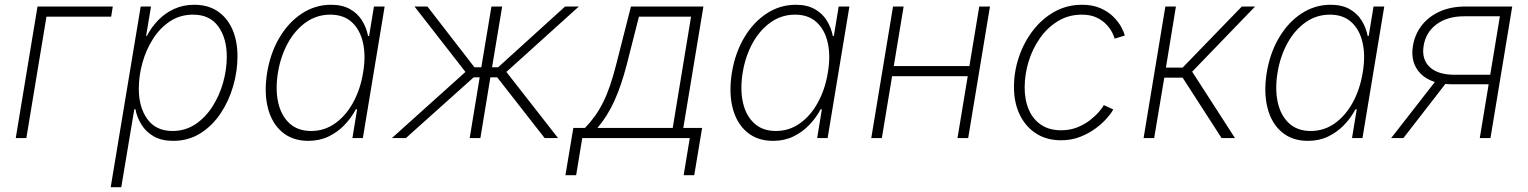

<svg xmlns="http://www.w3.org/2000/svg" viewBox="-20 -573 6342 797"><path d="M448.2 -545.9 441.4 -503.9H172.9L89.4 0H45.4L135.7 -545.9Z M439.5 204.1 564 -545.9H606.9L586.4 -423.8H589.8Q607.9 -459.5 636.5 -489Q665 -518.6 702.9 -535.9Q740.7 -553.2 786.6 -553.2Q843.3 -553.2 883.3 -526.4Q923.3 -499.5 944.6 -451.2Q965.8 -402.8 965.8 -338.9Q965.8 -277.3 947.8 -215.1Q929.7 -152.8 895.3 -101.6Q860.8 -50.3 811.3 -19.3Q761.7 11.7 699.2 11.7Q651.9 11.7 619.4 -6.3Q586.9 -24.4 567.9 -54.7Q548.8 -85 542 -120.1H537.6L483.4 204.1ZM695.8 -29.3Q749 -29.3 790.8 -57.1Q832.5 -85 861.8 -130.6Q891.1 -176.3 906.2 -230.5Q921.4 -284.7 921.4 -337.4Q921.4 -414.6 886 -463.4Q850.6 -512.2 781.7 -512.2Q728 -512.2 686.3 -484.9Q644.5 -457.5 615.5 -412.1Q586.4 -366.7 571.3 -312.5Q556.2 -258.3 556.2 -204.6Q556.2 -127 592 -78.1Q627.9 -29.3 695.8 -29.3Z M1259.8 11.7Q1194.3 11.7 1151.4 -24.7Q1108.4 -61 1092 -125Q1075.7 -189 1088.9 -271.5Q1102.5 -354 1140.4 -417.5Q1178.2 -481 1233.4 -517.1Q1288.6 -553.2 1354 -553.2Q1400.4 -553.2 1432.1 -535.6Q1463.9 -518.1 1482.4 -488.5Q1501 -459 1507.8 -423.8H1512.2L1532.2 -545.9H1576.7L1486.3 0H1442.9L1462.4 -119.1H1457Q1438.5 -84 1409.9 -54.2Q1381.3 -24.4 1343.8 -6.3Q1306.2 11.7 1259.8 11.7ZM1271.5 -29.3Q1326.7 -29.3 1371.3 -61Q1416 -92.8 1446 -147.7Q1476.1 -202.6 1487.3 -272Q1499 -341.3 1486.8 -395.5Q1474.6 -449.7 1440.4 -481Q1406.2 -512.2 1351.1 -512.2Q1295.4 -512.2 1250.2 -480.5Q1205.1 -448.7 1175 -394.3Q1145 -339.8 1133.8 -272Q1122.6 -203.6 1134.5 -148.7Q1146.5 -93.8 1181.2 -61.5Q1215.8 -29.3 1271.5 -29.3Z M1606.9 0 1912.1 -274.4 1700.7 -545.9H1754.4L1949.2 -293.9H1978L2020 -545.9H2064.5L2022.5 -293.9H2047.9L2325.7 -545.9H2382.8L2082 -274.4L2296.4 0H2240.7L2043.9 -252H2015.6L1974.1 0H1929.7L1971.2 -252H1946.3L1665 0Z M2327.1 154.3 2359.9 -42H2408.2Q2430.2 -64.5 2448.7 -90.1Q2467.3 -115.7 2483.2 -147.5Q2499 -179.2 2512.5 -218.5Q2525.9 -257.8 2538.1 -306.2L2599.1 -545.9H2899.9L2816.4 -42H2894.5L2861.8 154.3H2817.9L2843.3 0H2397L2371.6 154.3ZM2460 -42H2772.5L2848.6 -503.9H2632.3L2582 -306.2Q2559.6 -219.2 2530.8 -155.3Q2502 -91.3 2460 -42Z M3189 11.7Q3123.5 11.7 3080.6 -24.7Q3037.6 -61 3021.2 -125Q3004.9 -189 3018.1 -271.5Q3031.7 -354 3069.6 -417.5Q3107.4 -481 3162.6 -517.1Q3217.8 -553.2 3283.2 -553.2Q3329.6 -553.2 3361.3 -535.6Q3393.1 -518.1 3411.6 -488.5Q3430.2 -459 3437 -423.8H3441.4L3461.4 -545.9H3505.9L3415.5 0H3372.1L3391.6 -119.1H3386.2Q3367.7 -84 3339.1 -54.2Q3310.5 -24.4 3272.9 -6.3Q3235.4 11.7 3189 11.7ZM3200.7 -29.3Q3255.9 -29.3 3300.5 -61Q3345.2 -92.8 3375.2 -147.7Q3405.3 -202.6 3416.5 -272Q3428.2 -341.3 3416 -395.5Q3403.8 -449.7 3369.6 -481Q3335.4 -512.2 3280.3 -512.2Q3224.6 -512.2 3179.4 -480.5Q3134.3 -448.7 3104.2 -394.3Q3074.2 -339.8 3063 -272Q3051.8 -203.6 3063.7 -148.7Q3075.7 -93.8 3110.4 -61.5Q3145 -29.3 3200.7 -29.3Z M4018.1 -298.8 4011.2 -256.8H3670.9L3678.2 -298.8ZM3731 -545.9 3640.6 0H3596.7L3687 -545.9ZM4089.4 -545.9 3999 0H3954.6L4044.9 -545.9Z M4384.3 9.3Q4324.7 9.3 4281 -18.8Q4237.3 -46.9 4213.1 -96.7Q4189 -146.5 4189 -211.9Q4189 -275.4 4209.5 -336.2Q4230 -397 4267.6 -446Q4305.2 -495.1 4356.9 -524.2Q4408.7 -553.2 4471.7 -553.2Q4515.6 -553.2 4547.9 -539.1Q4580.1 -524.9 4601.3 -503.7Q4622.6 -482.4 4634.3 -460.9Q4646 -439.5 4648.9 -425.3L4606.4 -412.6Q4605 -422.4 4596.4 -438.7Q4587.9 -455.1 4572 -471.9Q4556.2 -488.8 4531.2 -500.5Q4506.3 -512.2 4470.7 -512.2Q4416 -512.2 4372.1 -485.6Q4328.1 -459 4297.1 -415Q4266.1 -371.1 4249.8 -317.6Q4233.4 -264.2 4233.4 -210Q4233.4 -157.2 4251 -116.9Q4268.6 -76.7 4302.5 -54.4Q4336.4 -32.2 4384.8 -32.2Q4421.4 -32.2 4451.9 -44.4Q4482.4 -56.6 4505.4 -74.7Q4528.3 -92.8 4542.7 -109.9Q4557.1 -127 4562 -136.7L4601.1 -118.7Q4593.8 -104 4575.2 -82.8Q4556.6 -61.5 4528.6 -40.5Q4500.5 -19.5 4464.1 -5.1Q4427.7 9.3 4384.3 9.3Z M4727.1 0 4817.4 -545.9H4861.3L4819.8 -292.5H4889.2L5134.8 -545.9H5189.9L4928.7 -275.4L5106.4 0H5050.8L4889.2 -250.5H4813L4771 0Z M5409.2 11.7Q5343.8 11.7 5300.8 -24.7Q5257.8 -61 5241.5 -125Q5225.1 -189 5238.3 -271.5Q5252 -354 5289.8 -417.5Q5327.6 -481 5382.8 -517.1Q5438 -553.2 5503.4 -553.2Q5549.8 -553.2 5581.5 -535.6Q5613.3 -518.1 5631.8 -488.5Q5650.4 -459 5657.2 -423.8H5661.6L5681.6 -545.9H5726.1L5635.7 0H5592.3L5611.8 -119.1H5606.4Q5587.9 -84 5559.3 -54.2Q5530.8 -24.4 5493.2 -6.3Q5455.6 11.7 5409.2 11.7ZM5420.9 -29.3Q5476.1 -29.3 5520.8 -61Q5565.4 -92.8 5595.5 -147.7Q5625.5 -202.6 5636.7 -272Q5648.4 -341.3 5636.2 -395.5Q5624 -449.7 5589.8 -481Q5555.7 -512.2 5500.5 -512.2Q5444.8 -512.2 5399.7 -480.5Q5354.5 -448.7 5324.5 -394.3Q5294.4 -339.8 5283.2 -272Q5272 -203.6 5283.9 -148.7Q5295.9 -93.8 5330.6 -61.5Q5365.2 -29.3 5420.9 -29.3Z M6167 0H6122.6L6206.1 -505.4H6058.1Q5988.3 -505.4 5943.6 -472.4Q5898.9 -439.5 5889.6 -383.3Q5880.4 -327.6 5914.3 -295.2Q5948.2 -262.7 6017.6 -262.7H6185.5L6179.2 -223.1H6008.8Q5920.4 -223.1 5877 -267.3Q5833.5 -311.5 5845.2 -383.3Q5853.5 -431.6 5882.3 -468.3Q5911.1 -504.9 5957 -525.4Q6002.9 -545.9 6062.5 -545.9H6257.3ZM5805.7 0H5754.9L5947.8 -247.6H5997.6Z"/></svg>

Font: Inter ExtraLight
Style: Italic
Weight: 250
Italic angle: -9.3988°
Designer: Rasmus Andersson
Foundry: rsms
Version: Version 4.001;git-66647c0bb